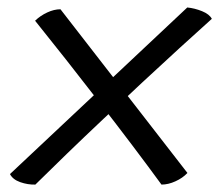

<svg xmlns="http://www.w3.org/2000/svg" viewBox="-20 -516 590 516"><path d="M75 -19.9Q54.3 -19.4 34.3 -26.5Q14.3 -33.6 6.8 -48.2L483.3 -495.9Q503 -494 522.9 -486Q542.8 -477.9 549.3 -465.4Q510.7 -430.7 462.4 -386.7Q414 -342.6 362 -294.1Q310 -245.6 258.1 -196.6Q206.2 -147.7 159.3 -102.3Q112.4 -56.8 75 -19.9ZM414 -19.9Q378.8 -68.1 336.3 -124.4Q293.8 -180.6 248.2 -239.5Q202.6 -298.4 158.1 -355Q113.6 -411.5 74.3 -460.3Q88.4 -473.9 106.9 -482.5Q125.4 -491.1 142.5 -491.1L483.7 -51.2Q471.1 -37.6 451.6 -28.8Q432.2 -19.9 414 -19.9Z"/></svg>

Font: Vollkorn
Style: Italic
Weight: 400
Italic angle: -11°
Designer: Friedrich Althausen
Foundry: Friedrich Althausen
Version: Version 5.001